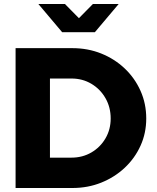

<svg xmlns="http://www.w3.org/2000/svg" viewBox="-20 -941 785 961"><path d="M58 0V-700H342Q420 -700 487 -673Q554 -646 604.5 -598Q655 -550 683.5 -486Q712 -422 712 -348Q712 -275 683.5 -212Q655 -149 604.5 -101.5Q554 -54 487 -27Q420 0 342 0ZM230 -152H338Q393 -152 437.5 -178Q482 -204 508 -248.5Q534 -293 534 -348Q534 -404 508 -449.5Q482 -495 437.5 -521.5Q393 -548 338 -548H230ZM305 -921 375 -850 445 -921H574L455 -780H291L172 -921Z"/></svg>

Font: Red Hat Display Black
Style: Regular
Weight: 900
Designer: Pentagram, MCKL
Foundry: Pentagram, MCKL
Version: Version 1.023; ttfautohint (v1.8.3)